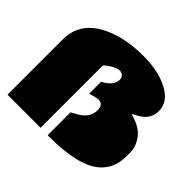

<svg xmlns="http://www.w3.org/2000/svg" viewBox="-185 -1001 1252 1252"><g transform="rotate(45 441.0 -375.0)"><path d="M398.9 -463.9Q476.1 -504.4 476.1 -560.1Q475.6 -580.6 462.9 -591.3Q450.2 -602.1 434.6 -602.1Q408.2 -602.1 370.1 -577.9Q332 -553.7 332 -543V26.9H26.9V-482.9Q26.9 -634.3 168.5 -711.4Q292 -778.8 476.1 -778.8Q613.8 -778.8 707.3 -729.5Q800.8 -680.2 800.8 -595.2Q800.8 -523.4 734.4 -482.4Q712.9 -469.2 687 -457Q744.6 -438.5 766.6 -425.8Q813 -399.4 836.2 -356.4Q859.4 -313.5 859.6 -278.8Q859.9 -244.1 859.9 -243.2Q859.9 -175.8 839.1 -132.6Q818.4 -89.4 783.7 -59.6Q680.7 28.8 413.1 28.8H407.2Q402.8 28.8 398.9 27.8V-182.1Q418.5 -193.4 439 -204.6Q514.2 -245.6 514.2 -317.4Q514.2 -370.1 469.2 -370.1Q454.6 -370.1 430.7 -363Q406.7 -356 398.9 -354Z"/></g></svg>

Font: Fz Rammetto One
Style: Regular
Weight: 400
Designer: Vernon Adams
Foundry: Vernon Adams
Version: Vit hóa bi c Thuy @ FontZin.Com